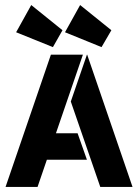

<svg xmlns="http://www.w3.org/2000/svg" viewBox="-20 -742 547 762"><path d="M228 -622 190 -555 44 -614 104 -722ZM422 -622 383 -555 238 -614 298 -722ZM325 -525H326L506 0H378L261 -339ZM166 -108 129 0H2L182 -525H309L202 -213H288L325 -108Z"/></svg>

Font: BroshK
Style: Medium
Weight: 500
Designer: gluk
Foundry: gluk
Version: Version 0.60